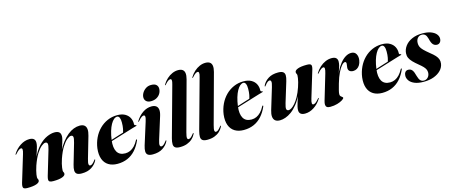

<svg xmlns="http://www.w3.org/2000/svg" viewBox="-46 -1311 4476 1900"><g transform="rotate(-15 2192.0 -361.0)"><path d="M281.5 -52.5 356 -302.5Q369 -347 365 -362.5Q361 -378 343.5 -378Q327.5 -378 303 -358.2Q278.5 -338.5 251.2 -295.5Q224 -252.5 199.5 -182.5Q191 -157 185.5 -135Q180 -113 177.5 -95.8Q175 -78.5 175 -68Q175 -57.5 179.5 -50.8Q184 -44 184 -34.5Q184 -14.5 151.2 -2.5Q118.5 9.5 58.5 9.5Q22 9.5 15.5 -5Q9 -19.5 19 -54.5L101 -325Q111.5 -358.5 109.5 -372.2Q107.5 -386 96 -386Q86.5 -386 73.8 -377.5Q61 -369 38.5 -343.5Q36 -340.5 34.2 -339.2Q32.5 -338 30 -338Q28.5 -338.5 29 -340.5Q29.5 -342.5 31 -346Q60.5 -394 106 -423.5Q151.5 -453 199 -453Q229 -453 244 -440.2Q259 -427.5 259 -402Q259 -385 253.8 -364.2Q248.5 -343.5 241.5 -322Q234.5 -300.5 228 -281Q221.5 -261.5 218 -246.5L214.5 -248Q250.5 -326.5 293.2 -371Q336 -415.5 378.8 -434.2Q421.5 -453 457 -453Q488 -453 503.8 -440Q519.5 -427 519.5 -398Q519.5 -385 515 -366.5Q510.5 -348 503.8 -327Q497 -306 490 -285.5Q483 -265 477 -247.5L473 -249.5Q501 -303 530.5 -341.2Q560 -379.5 591.2 -404.5Q622.5 -429.5 653.5 -441.2Q684.5 -453 715 -453Q745.5 -453 762.5 -439.5Q779.5 -426 782.2 -399.2Q785 -372.5 773.5 -333.5L710.5 -115.5Q698 -73 701.5 -59Q705 -45 716 -45Q726.5 -45 738 -53.8Q749.5 -62.5 766.5 -84.5Q770.5 -89.5 771.8 -91Q773 -92.5 775 -92Q777 -92 777 -88.8Q777 -85.5 774 -79Q754.5 -41 715 -15.8Q675.5 9.5 615 9.5Q580.5 9.5 565 -2Q549.5 -13.5 548.5 -37Q547.5 -60.5 558 -96.5L618 -302.5Q631 -347 627 -362.5Q623 -378 605.5 -378Q589.5 -378 565 -358.2Q540.5 -338.5 513.2 -295.8Q486 -253 461.5 -182Q453 -157.5 447.8 -135Q442.5 -112.5 440.2 -95Q438 -77.5 438 -67.5Q438 -56.5 442.5 -50Q447 -43.5 447 -34Q447 -14 414.2 -2Q381.5 10 322 10Q297.5 10 286.8 3.8Q276 -2.5 275.5 -16.2Q275 -30 281.5 -52.5Z M904 -209.5Q904 -209.5 920.8 -214.8Q937.5 -220 964.5 -228.5Q991.5 -237 1021.5 -246.8Q1051.5 -256.5 1079 -265Q1106.5 -273.5 1124 -278.5L1109.5 -267Q1117 -285 1122.2 -312Q1127.5 -339 1127.5 -374.5Q1128 -406 1119.8 -424.5Q1111.5 -443 1096 -443Q1079 -443 1062 -428.8Q1045 -414.5 1029.8 -387.2Q1014.5 -360 1002.8 -321Q991 -282 984.5 -233Q974.5 -155.5 998.8 -113.2Q1023 -71 1082.5 -71Q1109.5 -71 1133.5 -82Q1157.5 -93 1178.5 -115Q1199.5 -137 1217 -170.5Q1219 -174 1221 -175.2Q1223 -176.5 1225 -176Q1227 -175.5 1227.8 -172.8Q1228.5 -170 1226.5 -166Q1202 -109.5 1166.8 -70.2Q1131.5 -31 1085 -10.8Q1038.5 9.5 981.5 9.5Q927.5 9.5 890 -13.5Q852.5 -36.5 836 -81.2Q819.5 -126 827 -190.5Q834.5 -246 857.5 -294.5Q880.5 -343 916.8 -379.5Q953 -416 999.8 -436.5Q1046.5 -457 1099.5 -457Q1149 -457 1180.2 -439Q1211.5 -421 1226 -392Q1240.5 -363 1239 -329.5Q1238.5 -323 1241.5 -319Q1244.5 -315 1253.5 -314Q1257 -314 1258.2 -312.8Q1259.5 -311.5 1259.5 -310Q1259.5 -308.5 1258.5 -307Q1257.5 -305.5 1253.5 -304.5Q1245 -302.5 1216.5 -294Q1188 -285.5 1148.8 -273.2Q1109.5 -261 1067.5 -248.2Q1025.5 -235.5 989.2 -224.2Q953 -213 930.5 -206Q908 -199 908 -199Z M1439.5 -115.5Q1426.5 -73.5 1430 -59.2Q1433.5 -45 1445 -45Q1455.5 -45 1467 -53.8Q1478.5 -62.5 1495.5 -84.5Q1499.5 -89.5 1500.8 -91Q1502 -92.5 1504 -92Q1506 -92 1506 -88.8Q1506 -85.5 1503 -79Q1483.5 -41 1443.8 -15.8Q1404 9.5 1343 9.5Q1309 9.5 1293 -2Q1277 -13.5 1276 -37Q1275 -60.5 1286 -96.5L1357 -322.5Q1368.5 -358 1366.5 -372Q1364.5 -386 1353 -386Q1343.5 -386 1330.5 -377.5Q1317.5 -369 1295.5 -343.5Q1293 -340.5 1291.2 -339.2Q1289.5 -338 1287 -338Q1285.5 -338.5 1285.8 -340.5Q1286 -342.5 1288 -346Q1317 -394 1360 -423.5Q1403 -453 1451 -453Q1479.5 -453 1496.8 -440.8Q1514 -428.5 1517.8 -403.5Q1521.5 -378.5 1510 -341ZM1460.5 -503.5Q1430 -503.5 1413.2 -519Q1396.5 -534.5 1396.5 -558.5Q1396.5 -581.5 1410 -604.5Q1423.5 -627.5 1447 -643.2Q1470.5 -659 1501.5 -659Q1538.5 -659 1554.8 -643.2Q1571 -627.5 1571 -604Q1571 -578 1558 -555Q1545 -532 1520.2 -517.8Q1495.5 -503.5 1460.5 -503.5Z M1856.5 -622 1718.5 -115.5Q1707 -73 1709.8 -59Q1712.5 -45 1724 -45Q1734.5 -45 1746 -53.8Q1757.5 -62.5 1774.5 -84.5Q1778.5 -89.5 1779.8 -91Q1781 -92.5 1783 -92Q1785.5 -92 1785.2 -88.8Q1785 -85.5 1782 -79Q1769.5 -53.5 1747.2 -33.5Q1725 -13.5 1693.8 -2Q1662.5 9.5 1622 9.5Q1588 9.5 1572.5 -1.8Q1557 -13 1556.2 -36.5Q1555.5 -60 1565 -96.5L1706 -607Q1715.5 -639 1713.2 -651.8Q1711 -664.5 1700.5 -664.5Q1690.5 -664.5 1678 -656.5Q1665.5 -648.5 1645 -625Q1642 -622 1640.2 -620.8Q1638.5 -619.5 1636.5 -619.5Q1634.5 -620 1635 -622.2Q1635.5 -624.5 1637.5 -627.5Q1656 -658.5 1682 -682Q1708 -705.5 1737.8 -718.5Q1767.5 -731.5 1797.5 -731.5Q1826 -731.5 1842.5 -720Q1859 -708.5 1862.8 -684.2Q1866.5 -660 1856.5 -622Z M2136.5 -622 1998.5 -115.5Q1987 -73 1989.8 -59Q1992.5 -45 2004 -45Q2014.5 -45 2026 -53.8Q2037.5 -62.5 2054.5 -84.5Q2058.5 -89.5 2059.8 -91Q2061 -92.5 2063 -92Q2065.5 -92 2065.2 -88.8Q2065 -85.5 2062 -79Q2049.5 -53.5 2027.2 -33.5Q2005 -13.5 1973.8 -2Q1942.5 9.5 1902 9.5Q1868 9.5 1852.5 -1.8Q1837 -13 1836.2 -36.5Q1835.5 -60 1845 -96.5L1986 -607Q1995.5 -639 1993.2 -651.8Q1991 -664.5 1980.5 -664.5Q1970.5 -664.5 1958 -656.5Q1945.5 -648.5 1925 -625Q1922 -622 1920.2 -620.8Q1918.5 -619.5 1916.5 -619.5Q1914.5 -620 1915 -622.2Q1915.5 -624.5 1917.5 -627.5Q1936 -658.5 1962 -682Q1988 -705.5 2017.8 -718.5Q2047.5 -731.5 2077.5 -731.5Q2106 -731.5 2122.5 -720Q2139 -708.5 2142.8 -684.2Q2146.5 -660 2136.5 -622Z M2197.5 -209.5Q2197.5 -209.5 2214.2 -214.8Q2231 -220 2258 -228.5Q2285 -237 2315 -246.8Q2345 -256.5 2372.5 -265Q2400 -273.5 2417.5 -278.5L2403 -267Q2410.5 -285 2415.8 -312Q2421 -339 2421 -374.5Q2421.5 -406 2413.2 -424.5Q2405 -443 2389.5 -443Q2372.5 -443 2355.5 -428.8Q2338.5 -414.5 2323.2 -387.2Q2308 -360 2296.2 -321Q2284.5 -282 2278 -233Q2268 -155.5 2292.2 -113.2Q2316.5 -71 2376 -71Q2403 -71 2427 -82Q2451 -93 2472 -115Q2493 -137 2510.5 -170.5Q2512.5 -174 2514.5 -175.2Q2516.5 -176.5 2518.5 -176Q2520.5 -175.5 2521.2 -172.8Q2522 -170 2520 -166Q2495.5 -109.5 2460.2 -70.2Q2425 -31 2378.5 -10.8Q2332 9.5 2275 9.5Q2221 9.5 2183.5 -13.5Q2146 -36.5 2129.5 -81.2Q2113 -126 2120.5 -190.5Q2128 -246 2151 -294.5Q2174 -343 2210.2 -379.5Q2246.5 -416 2293.2 -436.5Q2340 -457 2393 -457Q2442.5 -457 2473.8 -439Q2505 -421 2519.5 -392Q2534 -363 2532.5 -329.5Q2532 -323 2535 -319Q2538 -315 2547 -314Q2550.5 -314 2551.8 -312.8Q2553 -311.5 2553 -310Q2553 -308.5 2552 -307Q2551 -305.5 2547 -304.5Q2538.5 -302.5 2510 -294Q2481.5 -285.5 2442.2 -273.2Q2403 -261 2361 -248.2Q2319 -235.5 2282.8 -224.2Q2246.5 -213 2224 -206Q2201.5 -199 2201.5 -199Z M3071 -105.5Q3073.5 -105.5 3073 -103Q3072.5 -100.5 3070 -98Q3041 -50 2995.5 -20.2Q2950 9.5 2902.5 9.5Q2872.5 9.5 2857.5 -3.2Q2842.5 -16 2842.5 -41.5Q2842.5 -58 2847.8 -79.8Q2853 -101.5 2860.2 -123.8Q2867.5 -146 2874 -165.5Q2880.5 -185 2883 -197L2887 -195.5Q2860 -137 2828.5 -97.5Q2797 -58 2764.5 -34.5Q2732 -11 2701.8 -0.8Q2671.5 9.5 2646 9.5Q2614 9.5 2597 -4.5Q2580 -18.5 2577.2 -45.5Q2574.5 -72.5 2586 -110L2652 -328Q2665 -370.5 2661.2 -384.5Q2657.5 -398.5 2646.5 -398.5Q2636.5 -398.5 2624.8 -390Q2613 -381.5 2596 -359Q2592 -354 2590.8 -352.8Q2589.5 -351.5 2587.5 -351.5Q2586 -352 2585.8 -355.2Q2585.5 -358.5 2588.5 -365Q2608 -403.5 2647.5 -428.2Q2687 -453 2747.5 -453Q2782 -453 2798 -441.5Q2814 -430 2814.8 -406.8Q2815.5 -383.5 2804.5 -347.5L2741.5 -141Q2728 -97 2732.2 -81.2Q2736.5 -65.5 2755 -65.5Q2767 -65.5 2784.2 -76.2Q2801.5 -87 2822 -110.5Q2842.5 -134 2863 -171.2Q2883.5 -208.5 2901.5 -261Q2910.5 -286.5 2915.8 -308.8Q2921 -331 2923.8 -348.2Q2926.5 -365.5 2926.5 -375.5Q2926.5 -386.5 2922 -393Q2917.5 -399.5 2917.5 -409.5Q2917.5 -429 2950 -441Q2982.5 -453 3042.5 -453Q3079 -453 3086 -439.5Q3093 -426 3083.5 -393.5L3001 -121Q2990 -85.5 2991.8 -71.5Q2993.5 -57.5 3005 -57.5Q3015.5 -57.5 3028.2 -66.5Q3041 -75.5 3062.5 -100.5Q3065.5 -103 3067.5 -104.5Q3069.5 -106 3071 -105.5Z M3127 -338Q3126 -338.5 3126 -340.2Q3126 -342 3128 -346Q3147.5 -378 3174.5 -402.2Q3201.5 -426.5 3232.8 -439.8Q3264 -453 3296 -453Q3327 -453 3341.2 -439.8Q3355.5 -426.5 3355.5 -404Q3355.5 -382.5 3349.5 -360.2Q3343.5 -338 3334 -313Q3324.5 -288 3314.5 -258.5Q3304.5 -229 3296.5 -194L3290.5 -196.5Q3309 -256 3332 -303.5Q3355 -351 3381.8 -384.2Q3408.5 -417.5 3437.5 -435.2Q3466.5 -453 3496.5 -453Q3531 -453 3546.2 -426.8Q3561.5 -400.5 3556 -362.5Q3551.5 -334 3539.5 -314.5Q3527.5 -295 3510 -284.8Q3492.5 -274.5 3471.5 -274.5Q3449 -274.5 3435.2 -285.5Q3421.5 -296.5 3421.5 -319Q3421.5 -330.5 3424.2 -341.2Q3427 -352 3427 -361.5Q3427 -371 3423.8 -376Q3420.5 -381 3413 -381Q3399 -381 3379.8 -359.8Q3360.5 -338.5 3340 -296.5Q3319.5 -254.5 3301.5 -192Q3291.5 -156 3284.5 -129.5Q3277.5 -103 3277.5 -87.5Q3277.5 -74 3284.8 -66.5Q3292 -59 3299.2 -54.5Q3306.5 -50 3306.5 -44.5Q3306.5 -36 3286.5 -23Q3266.5 -10 3233 -0.2Q3199.5 9.5 3160.5 9.5Q3137 9.5 3126 0.8Q3115 -8 3114.2 -24Q3113.5 -40 3120 -62L3197.5 -322.5Q3208 -358 3206.2 -372Q3204.5 -386 3193 -386Q3183.5 -386 3170.8 -377.5Q3158 -369 3135.5 -343.5Q3133 -340 3131 -339Q3129 -338 3127 -338Z M3616.5 -209.5Q3616.5 -209.5 3633.2 -214.8Q3650 -220 3677 -228.5Q3704 -237 3734 -246.8Q3764 -256.5 3791.5 -265Q3819 -273.5 3836.5 -278.5L3822 -267Q3829.5 -285 3834.8 -312Q3840 -339 3840 -374.5Q3840.5 -406 3832.2 -424.5Q3824 -443 3808.5 -443Q3791.5 -443 3774.5 -428.8Q3757.5 -414.5 3742.2 -387.2Q3727 -360 3715.2 -321Q3703.5 -282 3697 -233Q3687 -155.5 3711.2 -113.2Q3735.5 -71 3795 -71Q3822 -71 3846 -82Q3870 -93 3891 -115Q3912 -137 3929.5 -170.5Q3931.5 -174 3933.5 -175.2Q3935.5 -176.5 3937.5 -176Q3939.5 -175.5 3940.2 -172.8Q3941 -170 3939 -166Q3914.5 -109.5 3879.2 -70.2Q3844 -31 3797.5 -10.8Q3751 9.5 3694 9.5Q3640 9.5 3602.5 -13.5Q3565 -36.5 3548.5 -81.2Q3532 -126 3539.5 -190.5Q3547 -246 3570 -294.5Q3593 -343 3629.2 -379.5Q3665.5 -416 3712.2 -436.5Q3759 -457 3812 -457Q3861.5 -457 3892.8 -439Q3924 -421 3938.5 -392Q3953 -363 3951.5 -329.5Q3951 -323 3954 -319Q3957 -315 3966 -314Q3969.5 -314 3970.8 -312.8Q3972 -311.5 3972 -310Q3972 -308.5 3971 -307Q3970 -305.5 3966 -304.5Q3957.5 -302.5 3929 -294Q3900.5 -285.5 3861.2 -273.2Q3822 -261 3780 -248.2Q3738 -235.5 3701.8 -224.2Q3665.5 -213 3643 -206Q3620.5 -199 3620.5 -199Z M4123.5 -2Q4148.5 -2 4165.5 -21Q4182.5 -40 4183 -68.5Q4183 -86 4176.2 -100.8Q4169.5 -115.5 4154 -131.8Q4138.5 -148 4113 -168.5Q4081 -194.5 4059.5 -216.8Q4038 -239 4028.2 -261Q4018.5 -283 4020.5 -309Q4023.5 -348 4048.5 -381.8Q4073.5 -415.5 4118.5 -436.2Q4163.5 -457 4226 -457Q4278.5 -457 4313.2 -443.8Q4348 -430.5 4365.5 -409.8Q4383 -389 4384 -366Q4384.5 -341 4372.2 -326Q4360 -311 4340.5 -311Q4316 -311 4300 -328.2Q4284 -345.5 4274 -390.5Q4266 -421 4252.2 -433.5Q4238.5 -446 4218 -446Q4192 -446 4175.2 -427Q4158.5 -408 4158 -376Q4157.5 -356 4165 -338.2Q4172.5 -320.5 4192.8 -300Q4213 -279.5 4250.5 -249Q4281.5 -225 4299.8 -204.8Q4318 -184.5 4325 -164.2Q4332 -144 4328.5 -119.5Q4323 -82.5 4295 -53.2Q4267 -24 4222 -7.2Q4177 9.5 4118 9.5Q4062.5 9.5 4026.5 -5.2Q3990.5 -20 3973.2 -43.8Q3956 -67.5 3956 -93.5Q3956 -115.5 3966.8 -130.5Q3977.5 -145.5 3998.5 -145.5Q4024.5 -145.5 4039 -127Q4053.5 -108.5 4064 -65Q4073.5 -30.5 4087.2 -16.2Q4101 -2 4123.5 -2Z"/></g></svg>

Font: Fraunces 120pt
Style: Bold Italic
Weight: 700
Italic angle: -16°
Version: Version 1.000;[b76b70a41]